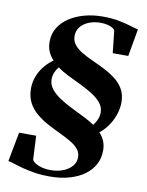

<svg xmlns="http://www.w3.org/2000/svg" viewBox="-98 -891 809 1058"><g transform="rotate(10 306.0 -362.5)"><path d="M520 -92Q520 -51 501.5 -16.5Q483 18 448.5 43.5Q414 69 364.5 83.2Q315 97.5 252 97.5Q208.5 97.5 170.8 91.5Q133 85.5 102.8 77.5Q72.5 69.5 50.5 62.2Q28.5 55 16 53L47 -111H142.5L149 22.5Q154.5 33 169.5 42.2Q184.5 51.5 206 56.8Q227.5 62 253.5 62Q290.5 62 321.5 50.2Q352.5 38.5 371.5 17Q390.5 -4.5 390.5 -32.5Q391 -60 373.5 -80.2Q356 -100.5 327.2 -116.8Q298.5 -133 264 -149.2Q229.5 -165.5 195.2 -184.2Q161 -203 132.2 -227.2Q103.5 -251.5 86.2 -284.8Q69 -318 69 -364Q69.5 -401 82.5 -433.2Q95.5 -465.5 117.2 -491.5Q139 -517.5 165 -535.5Q146 -555.5 135.5 -580.2Q125 -605 125.5 -635.5Q125.5 -678 146 -712Q166.5 -746 203 -770.5Q239.5 -795 287.8 -808.2Q336 -821.5 391.5 -821.5Q441 -821.5 480.8 -813.8Q520.5 -806 549.5 -797Q578.5 -788 593 -785L566 -632H479L465.5 -756Q463 -763.5 452 -770.2Q441 -777 423.8 -781.2Q406.5 -785.5 384.5 -785.5Q357.5 -785.5 334.2 -778.8Q311 -772 293.2 -759.5Q275.5 -747 265.5 -729.5Q255.5 -712 255.5 -690Q255 -661.5 272 -640.5Q289 -619.5 317.5 -602.8Q346 -586 380.2 -570.8Q414.5 -555.5 448.5 -538Q482.5 -520.5 511 -498.2Q539.5 -476 556.5 -445.5Q573.5 -415 573.5 -372.5Q573 -336 560.5 -301Q548 -266 527.2 -237.2Q506.5 -208.5 482 -190Q501 -170 510.8 -145.8Q520.5 -121.5 520 -92ZM470.5 -298.5Q470.5 -328.5 450.5 -352.5Q430.5 -376.5 398.5 -396.2Q366.5 -416 329.5 -433.5Q292.5 -451 258.5 -468Q224.5 -485 200.5 -503.5Q188 -490 180.2 -471.2Q172.5 -452.5 172 -433.5Q172 -403 191 -378.8Q210 -354.5 241 -334Q272 -313.5 308.2 -295.5Q344.5 -277.5 379.5 -260.2Q414.5 -243 441 -225Q454 -239 462.2 -258.8Q470.5 -278.5 470.5 -298.5Z"/></g></svg>

Font: Merriweather 120pt ExtraBold
Style: Italic
Weight: 800
Italic angle: -7.8°
Version: Version 2.101